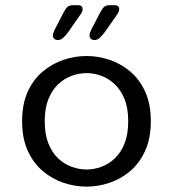

<svg xmlns="http://www.w3.org/2000/svg" viewBox="-20 -701 659 732"><path d="M310.2 10.5Q266.3 10.5 223 -3.8Q179.7 -18.2 143.6 -48.4Q107.5 -78.7 85.9 -126Q64.3 -173.3 64.3 -239Q64.3 -304.7 85.9 -351.8Q107.5 -398.8 143.6 -428.8Q179.7 -458.8 223 -473.2Q266.3 -487.5 310.2 -487.5Q353.5 -487.5 396.8 -473.2Q440.2 -458.8 476 -428.8Q511.8 -398.8 533.4 -351.8Q555 -304.7 555 -239Q555 -173.3 533.4 -126Q511.8 -78.7 476 -48.4Q440.2 -18.2 396.8 -3.8Q353.5 10.5 310.2 10.5ZM310.2 -54.8Q338.2 -54.8 366 -64.9Q393.8 -75 417.2 -96.8Q440.7 -118.7 454.8 -153.8Q468.8 -188.8 468.8 -239Q468.8 -288.5 454.8 -323.2Q440.7 -358 417.2 -380Q393.8 -402 366 -412.2Q338.2 -422.3 310.2 -422.3Q282.2 -422.3 253.8 -412.2Q225.5 -402 202.1 -380Q178.7 -358 164.6 -323.2Q150.5 -288.5 150.5 -239Q150.5 -188.8 164.6 -153.8Q178.7 -118.7 202.1 -96.8Q225.5 -75 253.8 -64.9Q282.2 -54.8 310.2 -54.8ZM327.5 -587 360.8 -651.3Q369.7 -668.3 377 -674.8Q384.3 -681.2 398.3 -681.2H417.8Q425.2 -681.2 429.8 -677.4Q434.5 -673.7 434.5 -666.3Q434.5 -655.5 423.8 -641.8L379 -577.8Q366.8 -562 358.4 -555.2Q350 -548.3 339.2 -548.3Q332.2 -548.3 326.8 -552.8Q321.3 -557.3 321.3 -565.8Q321.3 -574.5 327.5 -587ZM188 -587 221.3 -651.3Q229.8 -668.3 237.3 -674.8Q244.8 -681.2 259 -681.2H278.3Q285.7 -681.2 290.3 -677.4Q295 -673.7 295 -666.3Q295 -655.5 284 -641.8L239.5 -577.8Q227.3 -562 218.9 -555.2Q210.5 -548.3 199.7 -548.3Q192.7 -548.3 187.2 -552.8Q181.8 -557.3 181.8 -565.8Q181.8 -574.5 188 -587Z"/></svg>

Font: Sono ExtraLight
Style: Regular
Weight: 200
Designer: Tyler Finck
Foundry: Tyler Finck
Version: Version 2.112